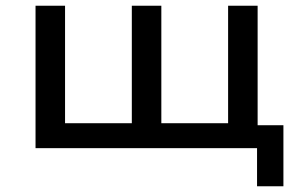

<svg xmlns="http://www.w3.org/2000/svg" viewBox="-20 -517 1055 670"><path d="M877 133V0H104V-497H207V-87H440V-497H543V-87H776V-497H879V-80H969V133Z"/></svg>

Font: Nunito Sans 7pt SemiExpanded Medium
Style: Regular
Weight: 500
Width: 6
Designer: Vernon Adams
Foundry: Vernon Adams
Version: Version 3.101;gftools[0.9.27]